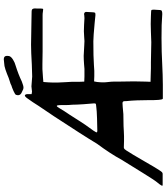

<svg xmlns="http://www.w3.org/2000/svg" viewBox="47 -926 880 1014"><g transform="rotate(-90 487.0 -419.0)"><path d="M649 -777Q601 -762 564 -744Q560 -743 549.5 -739Q539 -735 532 -735Q522 -735 511 -742Q491 -749 491 -764Q491 -766 493 -774Q494 -779 513 -787.5Q532 -796 543 -799Q549 -803 565 -807.5Q581 -812 604 -822L626 -830Q647 -837 661 -837L681 -839Q699 -839 699 -822Q699 -815 698 -811Q695 -800 678.5 -790Q662 -780 649 -777ZM945 -631Q939 -631 931.5 -632.5Q924 -634 913 -634H723L655 -635H629Q623 -635 584 -632L561 -630L559 -603Q558 -596 558 -579V-556Q558 -540 560 -514Q562 -490 562 -479V-439Q562 -423 563 -414Q572 -413 590 -413H630Q636 -413 654 -415Q680 -417 699 -417Q707 -417 755 -414L777 -413Q785 -413 800 -414.5Q815 -416 829 -416L862 -415Q888 -413 898 -413Q909 -413 913 -414L919 -415Q926 -415 929 -410.5Q932 -406 931 -402Q930 -395 930 -384.5Q930 -374 929 -366Q928 -358 926 -356.5Q924 -355 914 -355L874 -359Q799 -366 776 -366Q691 -366 651 -363Q631 -361 620 -361H592Q573 -361 564 -362L561 -346Q559 -328 559 -314Q559 -302 561 -286Q563 -270 563 -258V-235L564 -168V-139L563 -89Q562 -80 562 -64Q575 -63 600 -63Q611 -62 633 -62H665L719 -61Q736 -60 771 -60Q792 -60 826 -62L868 -63Q892 -63 908 -62Q924 -61 932 -61Q940 -61 941.5 -58Q943 -55 943 -45Q943 -38 942 -30.5Q941 -23 941 -14Q941 -7 936 -4.5Q931 -2 920 -2Q909 -2 902 -3Q875 -6 793 -6Q743 -6 721 -5L599 0L546 1H474Q470 1 468.5 -7Q467 -15 466.5 -21.5Q466 -28 466 -32Q465 -36 465 -52V-83L464 -135Q464 -145 462.5 -164Q461 -183 460 -192V-197Q460 -206 457.5 -209Q455 -212 449 -212Q441 -212 430.5 -211Q420 -210 408 -209Q400 -207 358 -207Q328 -207 300 -205Q293 -204 275 -204H249L215 -205Q210 -205 205.5 -200Q201 -195 198.5 -190.5Q196 -186 194 -183Q187 -174 139 -91Q135 -83 125 -67L114 -48L96 -19Q89 -8 85 -4Q81 0 76 0H17Q13 0 13 -3Q13 -5 22 -18Q36 -34 50 -56Q65 -81 81 -105Q130 -183 151 -218Q181 -274 235 -347L262 -391Q273 -407 295 -443L380 -574L434 -654Q453 -685 477 -718Q489 -733 494 -725Q497 -721 497 -713V-692Q507 -690 510 -690Q516 -690 524 -691.5Q532 -693 538 -693Q546 -693 564 -691Q582 -689 590 -689L653 -691Q721 -695 758 -695Q801 -695 879 -693Q904 -692 932 -692Q944 -692 947 -686Q950 -680 949.5 -673.5Q949 -667 949 -665V-644Q949 -631 945 -631ZM448 -363Q446 -382 443.5 -419Q441 -456 441 -476Q439 -496 439 -514.5Q439 -533 439 -538Q439 -542 438.5 -548.5Q438 -555 437 -557Q436 -559 434 -559Q431 -559 422 -544Q413 -529 408 -521L388 -491Q363 -453 351 -433Q338 -412 305 -367Q302 -362 298.5 -356.5Q295 -351 295 -349Q295 -345 303 -345Q324 -345 368 -346.5Q412 -348 424 -350Q431 -351 438 -351.5Q445 -352 446.5 -354Q448 -356 448 -363Z"/></g></svg>

Font: Barrio
Style: Regular
Weight: 400
Designer: Pablo Cosgaya & Sergio Jimenez
Foundry: Pablo Cosgaya & Sergio Jimenez
Version: Version 1.005